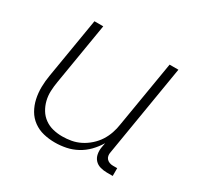

<svg xmlns="http://www.w3.org/2000/svg" viewBox="-119 -662 838 812"><g transform="rotate(30 300.0 -256.0)"><path d="M236 8Q207 8 180 1.5Q153 -5 131 -21Q109 -37 95.5 -60.5Q82 -84 76 -111.5Q70 -139 70.5 -168Q71 -197 76 -226L125 -520H168L118 -219Q114 -196 113 -172.5Q112 -149 117.5 -127Q123 -105 134.5 -86Q146 -67 164 -54Q182 -41 204 -35.5Q226 -30 250 -30Q272 -30 294 -34Q316 -38 337 -48.5Q358 -59 376.5 -75.5Q395 -92 407.5 -111.5Q420 -131 427.5 -153Q435 -175 438 -197L492 -520H535L461 -74Q459 -65 460.5 -56.5Q462 -48 467.5 -42Q473 -36 481 -33Q489 -30 498 -30H519V8H491Q474 8 458 3.5Q442 -1 431.5 -12.5Q421 -24 418 -40.5Q415 -57 418 -74L422 -96Q407 -71 387 -50.5Q367 -30 342 -16.5Q317 -3 290 2.5Q263 8 236 8Z"/></g></svg>

Font: Iosevka Extralight Extended
Style: Italic
Weight: 200
Width: 7
Italic angle: -9°
Monospace: yes
Designer: Belleve Invis
Foundry: Belleve Invis
Version: Version 32.5.0; ttfautohint (v1.8.4)